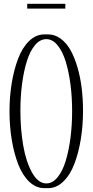

<svg xmlns="http://www.w3.org/2000/svg" viewBox="-20 -980 485 1006"><path d="M322.3 -960V-935.1H122.6V-960ZM222.7 -774.9Q189.5 -774.9 163.1 -743.2Q136.7 -711.4 120.4 -658.4Q104 -605.5 95.5 -539.6Q86.9 -473.6 86.9 -401.9Q86.9 -303.2 101.6 -218Q116.2 -132.8 147.9 -75.9Q179.7 -19 222.7 -19Q255.4 -19 281.7 -51.3Q308.1 -83.5 324.5 -137.7Q340.8 -191.9 349.4 -258.5Q357.9 -325.2 357.9 -397.9Q357.9 -470.2 349.4 -536.6Q340.8 -603 324.5 -656.7Q308.1 -710.4 281.7 -742.7Q255.4 -774.9 222.7 -774.9ZM212.9 -799.8H231.9Q267.6 -799.8 298.1 -777.3Q328.6 -754.9 349.9 -716.6Q371.1 -678.2 386 -627Q400.9 -575.7 408 -518.1Q415 -460.4 415 -399.4Q415 -321.8 403.3 -250.2Q391.6 -178.7 369.6 -121.1Q347.7 -63.5 311.8 -28.8Q275.9 5.9 231.9 5.9H212.9Q168.5 5.9 132.8 -28.3Q97.2 -62.5 75.2 -119.9Q53.2 -177.2 41.5 -248Q29.8 -318.8 29.8 -396Q29.8 -473.6 41.5 -544.7Q53.2 -615.7 75.2 -673.3Q97.2 -731 132.8 -765.4Q168.5 -799.8 212.9 -799.8Z"/></svg>

Font: Reswysokr
Style: Regular
Weight: 500
Version: Version 0.984